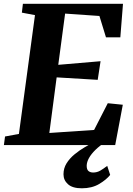

<svg xmlns="http://www.w3.org/2000/svg" viewBox="-30 -763 698 1010"><path d="M-9.5 0 -3.5 -45 69.5 -58.5 154 -683.5 85 -696.5 90.5 -743H617L603 -566.5H527.5L493 -679L312.5 -691.5L276.5 -422L499 -441L484 -343L268 -356L229.5 -63.5L465 -79.5L537 -220L616 -212L576 0ZM400.5 227.5Q351.5 227.5 327.8 206.2Q304 185 304 154Q304 122 320.2 96Q336.5 70 362.2 48.8Q388 27.5 416.8 10.8Q445.5 -6 471 -18.5L499.5 -28L525.5 -16.5Q494.5 3.5 472.2 25.2Q450 47 438.2 68Q426.5 89 426 108.5Q426 129 435.5 136.8Q445 144.5 460 144.5Q480 144.5 497 134.8Q514 125 534 109.5L549.5 157Q530 182 491.8 204.8Q453.5 227.5 400.5 227.5Z"/></svg>

Font: Merriweather 36pt ExtraBold
Style: Italic
Weight: 800
Italic angle: -7.8°
Version: Version 2.101